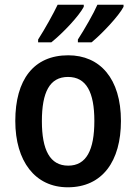

<svg xmlns="http://www.w3.org/2000/svg" viewBox="-20 -786 579 816"><path d="M505 -766H394C378 -729 340 -663 311 -618V-606H369C413 -642 485 -718 505 -757ZM336 -766H225C207 -728 172 -665 142 -618V-606H198C247 -645 315 -717 336 -757ZM494 -272C494 -452 405 -551 270 -551C123 -551 45 -447 45 -272C45 -101 129 10 268 10C416 10 494 -102 494 -272ZM158 -271C158 -394 191 -459 269 -459C347 -459 381 -394 381 -272C381 -148 347 -82 270 -82C192 -82 158 -149 158 -271Z"/></svg>

Font: Noto Sans UI SemiCondensed Medium
Style: Regular
Weight: 500
Width: 4
Designer: Monotype Design Team
Foundry: Monotype Imaging Inc.
Version: Version 1.901